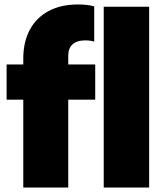

<svg xmlns="http://www.w3.org/2000/svg" viewBox="-20 -838 730 858"><path d="M285 -550H405.5V-392.5H285V0H84V-392.5H9.5V-550H84V-576.5Q84 -650 113 -704.5Q142 -759 197 -788.5Q252 -818 327.5 -818Q373 -818 401 -809.5V-652Q384.5 -657.5 360.5 -657.5Q323.5 -657.5 304.2 -639.8Q285 -622 285 -589.5ZM443.5 -808H646.5V0H443.5Z"/></svg>

Font: Encode Sans SemiCondensed Black
Style: Regular
Weight: 900
Width: 4
Designer: Multiple Designers
Foundry: Impallari Type
Version: Version 2.000